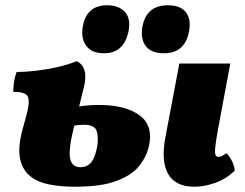

<svg xmlns="http://www.w3.org/2000/svg" viewBox="-20 -699 929 728"><path d="M263 9Q211 9 167 0.5Q123 -8 94 -31.5Q65 -55 56 -98Q47 -141 66 -210L81 -265Q95 -318 84.5 -334.5Q74 -351 30 -351Q31 -374 33.5 -390.5Q36 -407 43 -426Q75 -426 114.5 -430.5Q154 -435 195 -444Q236 -453 271 -467Q317 -444 298 -368L280 -295Q294 -298 314.5 -299.5Q335 -301 356 -301Q456 -301 509.5 -261.5Q563 -222 544 -142Q535 -104 507.5 -69.5Q480 -35 422 -13Q364 9 263 9ZM717 9Q645 9 617.5 -39.5Q590 -88 607 -178L660 -458H853L806 -205Q798 -161 796 -139Q794 -117 797.5 -110.5Q801 -104 809 -104Q819 -104 838 -118Q849 -109 859 -89.5Q869 -70 870 -52Q837 -20 795.5 -5.5Q754 9 717 9ZM259 -212Q239 -130 246 -97.5Q253 -65 285 -65Q311 -65 326.5 -84.5Q342 -104 349 -147Q354 -181 346 -203.5Q338 -226 298 -226Q291 -226 280.5 -225Q270 -224 262 -223ZM602 -497Q553 -497 532.5 -524.5Q512 -552 520 -598Q528 -640 552.5 -659.5Q577 -679 616 -679Q666 -679 686 -651Q706 -623 696 -576Q679 -497 602 -497ZM374 -497Q326 -497 305.5 -527.5Q285 -558 295 -604Q311 -679 386 -679Q432 -679 455 -652Q478 -625 466 -574Q457 -537 434.5 -517Q412 -497 374 -497Z"/></svg>

Font: Vollkorn Black
Style: Italic
Weight: 900
Italic angle: -11°
Designer: Friedrich Althausen
Foundry: Friedrich Althausen
Version: Version 5.000; ttfautohint (v1.8.3)